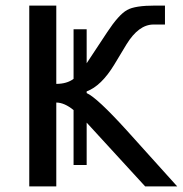

<svg xmlns="http://www.w3.org/2000/svg" viewBox="-20 -669 656 689"><path d="M244 -77H291V-229L501 0H616L434 -202C364 -279 316 -324 291 -335V-341C326 -354 359 -386 390 -437L434 -510C463 -557 495 -581 531 -581H572V-649H537C489 -649 455 -644 436 -633C416 -622 392 -595 365 -554L291 -442V-564H244V-386C228 -374 207 -368 182 -368V-649H85V0H182V-301C201 -301 222 -292 244 -274Z"/></svg>

Font: Gamestation Text
Style: Bold
Weight: 400
Designer: Jonas Hecksher
Foundry: Jonas Hecksher, Playtypeª, e-types AS
Version: Version 1.003